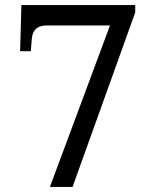

<svg xmlns="http://www.w3.org/2000/svg" viewBox="-20 -734 599 754"><path d="M176 0 412 -634H163Q110 -634 105 -583L101 -533H59L64 -714H511V-685L265 0Z"/></svg>

Font: Noto Serif Toto
Style: Regular
Weight: 400
Designer: Monotype Design Team
Foundry: Monotype Imaging Inc.
Version: Version 2.001